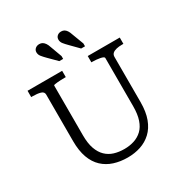

<svg xmlns="http://www.w3.org/2000/svg" viewBox="-213 -1109 1239 1293"><g transform="rotate(-30 406.5 -463.0)"><path d="M499 -888 533 -798V-776H503L442 -838Q424 -856 412 -871Q400 -886 400 -904Q400 -921 412 -932Q424 -943 443 -943Q457 -943 467 -937Q477 -931 485 -919Q493 -907 499 -888ZM330 -888 363 -798V-776H333L271 -838Q253 -856 241 -871Q229 -886 229 -904Q229 -921 241.5 -932Q254 -943 273 -943Q287 -943 297 -937Q307 -931 315.5 -919Q324 -907 330 -888ZM221 -264Q221 -201 236 -159Q251 -117 277.5 -91.5Q304 -66 339.5 -55Q375 -44 418 -44Q459 -44 494.5 -55.5Q530 -67 556.5 -92Q583 -117 597.5 -159.5Q612 -202 612 -264V-640Q612 -645 604 -649Q596 -653 583 -655.5Q570 -658 554.5 -659.5Q539 -661 525 -661H516V-710H765V-661H754Q730 -661 710.5 -656.5Q691 -652 680 -642Q669 -632 669 -615V-264Q669 -188 649 -134.5Q629 -81 593 -47.5Q557 -14 510 1.5Q463 17 409 17Q352 17 303.5 1.5Q255 -14 219 -47.5Q183 -81 163.5 -134.5Q144 -188 144 -264V-625Q144 -647 120 -654Q96 -661 59 -661H48V-710H317V-661H308Q294 -661 278.5 -660.5Q263 -660 250 -658.5Q237 -657 229 -655.5Q221 -654 221 -651Z"/></g></svg>

Font: Roboto Serif Light
Style: Regular
Weight: 300
Designer: Greg Gazdowicz
Foundry: Commercial Type
Version: Version 1.008